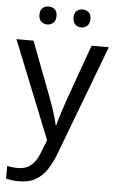

<svg xmlns="http://www.w3.org/2000/svg" viewBox="-63 -772 636 1054"><g transform="rotate(5 255.0 -245.0)"><path d="M1 -536H95L211 -231Q221 -204 229.5 -179Q238 -154 245 -130.5Q252 -107 256 -85H260Q266 -110 279 -150.5Q292 -191 306 -232L415 -536H510L279 74Q260 124 234.5 161.5Q209 199 172.5 219.5Q136 240 84 240Q60 240 42 237.5Q24 235 11 232V162Q22 164 37.5 166Q53 168 70 168Q101 168 123.5 156.5Q146 145 162 123.5Q178 102 189 73L217 2ZM115 -681Q115 -707 129 -718.5Q143 -730 162 -730Q181 -730 195 -718.5Q209 -707 209 -681Q209 -656 195 -643.5Q181 -631 162 -631Q143 -631 129 -643.5Q115 -656 115 -681ZM303 -681Q303 -707 316.5 -718.5Q330 -730 349 -730Q368 -730 382 -718.5Q396 -707 396 -681Q396 -656 382 -643.5Q368 -631 349 -631Q330 -631 316.5 -643.5Q303 -656 303 -681Z"/></g></svg>

Font: Noto Sans Ambassadori
Style: Regular
Weight: 400
Designer: Monotype Design Team
Foundry: Monotype Imaging Inc.
Version: Version 2.013